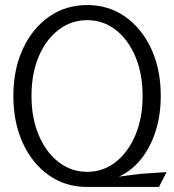

<svg xmlns="http://www.w3.org/2000/svg" viewBox="-20 -730 690 762"><path d="M325 12Q239 12 173 -35Q107 -82 70 -163.5Q33 -245 33 -349Q33 -455 71 -536.5Q109 -618 175 -664Q241 -710 326 -710Q411 -710 476.5 -664Q542 -618 580 -537Q618 -456 618 -349Q618 -272 597 -207.5Q576 -143 539 -97.5Q502 -52 452 -29L536 -40L641 -47L611 12ZM326 -48Q389 -48 438.5 -86.5Q488 -125 517 -193Q546 -261 546 -349Q546 -438 517 -506Q488 -574 438.5 -612Q389 -650 326 -650Q263 -650 213 -612Q163 -574 134 -506.5Q105 -439 105 -349Q105 -261 134 -193Q163 -125 213 -86.5Q263 -48 326 -48Z"/></svg>

Font: Azeret Mono ExtraLight
Style: Regular
Weight: 250
Designer: Martin Vácha
Foundry: Displaay
Version: Version 1.002